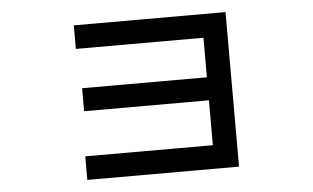

<svg xmlns="http://www.w3.org/2000/svg" viewBox="-43 -602 1086 666"><g transform="rotate(-5 500.0 -269.0)"><path d="M763.7 0Q763.7 -134.8 763.7 -538.1Q631.8 -538.1 235.4 -538.1Q235.4 -517.6 235.4 -456.1Q346.7 -456.1 679.7 -456.1Q679.7 -421.9 679.7 -318.4Q571.3 -318.4 245.1 -318.4Q245.1 -298.8 245.1 -238.3Q353.5 -238.3 679.7 -238.3Q679.7 -199.2 679.7 -82Q568.4 -82 235.4 -82Q235.4 -61.5 235.4 0Q367.2 0 763.7 0Z"/></g></svg>

Font: Aptus Gothic JP
Style: Medium
Weight: 400
Designer: Fuminori Ogawa / Motoya
Version: Version 1